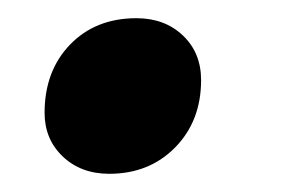

<svg xmlns="http://www.w3.org/2000/svg" viewBox="-20 -182 331 211"><path d="M29 -58Q29 -104 57 -133Q85 -162 130 -162Q161 -162 181 -143Q201 -124 201 -94Q201 -49 172.5 -20Q144 9 100 9Q69 9 49 -10Q29 -29 29 -58Z"/></svg>

Font: Sarabun
Style: Bold Italic
Weight: 700
Italic angle: -10°
Designer: Suppakit Chalermlarp | Katatrad Co.,Ltd.
Foundry: Cadson Demak Co.,Ltd.
Version: Version 1.000; ttfautohint (v1.6)